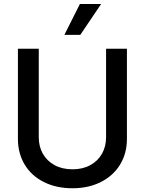

<svg xmlns="http://www.w3.org/2000/svg" viewBox="-20 -958 746 989"><path d="M633.8 -707V-242.2Q633.8 -168.5 598.9 -110.8Q564 -53.2 500.2 -20.8Q436.5 11.7 353.5 11.7Q269.5 11.7 205.6 -20.5Q141.6 -52.7 106.9 -110.6Q72.3 -168.5 72.3 -242.2V-707H179.7V-251Q179.7 -203.1 200.9 -165.8Q222.2 -128.4 261.5 -107.2Q300.8 -85.9 353.5 -85.9Q405.8 -85.9 444.8 -107.2Q483.9 -128.4 505.1 -165.8Q526.4 -203.1 526.4 -251V-707ZM391.6 -937.5H501L393.6 -778.3H311.5Z"/></svg>

Font: Pretendard JP Medium
Style: Regular
Weight: 500
Designer: Base glyphs from Inter by Rasmus Andersson; Hangeul glyphs from Noto Sans CJK(Source Han Sans) by Jang Soo-young and Kan
Foundry: Kil Hyung-jin
Version: Version 1.309